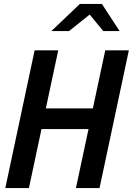

<svg xmlns="http://www.w3.org/2000/svg" viewBox="-20 -956 675 976"><path d="M7 0 156 -700H276L213 -405H452L515 -700H635L486 0H366L430 -300H191L127 0ZM241 -798 386 -936H498L588 -798H505L436 -882L331 -798Z"/></svg>

Font: Red Hat Mono Medium
Style: Italic
Weight: 500
Italic angle: -12°
Monospace: yes
Designer: Pentagram, MCKL
Foundry: Pentagram, MCKL
Version: Version 1.023; ttfautohint (v1.8.3)